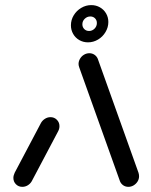

<svg xmlns="http://www.w3.org/2000/svg" viewBox="-20 -725 585 745"><path d="M66.7 0Q51.9 0 41.9 -10Q31.9 -20 31.9 -34.8Q31.9 -43.7 37 -54.8L139.3 -248.5Q145.2 -258.5 155 -264.4Q164.8 -270.4 175.9 -270.4Q190.7 -270.4 200.7 -260.2Q210.7 -250 210.7 -235.6Q210.7 -225.2 205.6 -215.6L103 -21.5Q97.4 -11.9 87.6 -5.9Q77.8 0 66.7 0ZM519.6 -41.1Q519.6 -30.4 513.9 -20.9Q508.1 -11.5 498.5 -5.7Q488.9 0 478.1 0Q467 0 458.3 -5.9Q449.6 -11.9 445.6 -21.5L287.4 -463.7Q284.8 -470.7 284.8 -476.7Q284.8 -487.4 290.6 -497.2Q296.3 -507 306.1 -512.8Q315.9 -518.5 326.7 -518.5Q337.8 -518.5 346.5 -512.6Q355.2 -506.7 359.3 -497L517.4 -54.8Q519.6 -48.1 519.6 -41.1ZM355.9 -635.6Q355.9 -646.7 348.7 -653.9Q341.5 -661.1 330.4 -661.1Q318.1 -661.1 308.9 -652.2Q299.6 -643.3 299.6 -630.7Q299.6 -619.6 307 -612.2Q314.4 -604.8 325.6 -604.8Q337.8 -604.8 346.9 -613.9Q355.9 -623 355.9 -635.6ZM255.2 -626.7Q255.2 -647.8 266.1 -665.7Q277 -683.7 295.2 -694.4Q313.3 -705.2 334.1 -705.2Q352.6 -705.2 367.8 -696.5Q383 -687.8 391.7 -672.8Q400.4 -657.8 400.4 -639.6Q400.4 -618.9 389.4 -600.6Q378.5 -582.2 360.4 -571.5Q342.2 -560.7 321.5 -560.7Q303 -560.7 287.8 -569.4Q272.6 -578.1 263.9 -593.3Q255.2 -608.5 255.2 -626.7Z"/></svg>

Font: 26F Galaxy Sans
Style: Bold Italic
Weight: 700
Italic angle: -5°
Designer: C₂₉H₂₅N₃O₅
Version: Version 1.200